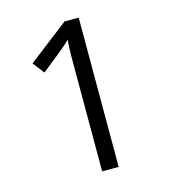

<svg xmlns="http://www.w3.org/2000/svg" viewBox="-107 -800 786 887"><g transform="rotate(-15 286.0 -357.0)"><path d="M351.1 0H272V-505.9Q272 -534.7 272.2 -555.4Q272.5 -576.2 273.2 -593.5Q273.9 -610.8 275.4 -628.9Q260.3 -613.3 247.1 -602.3Q233.9 -591.3 214.4 -575.2L132.8 -509.8L90.3 -564.9L283.7 -713.9H351.1Z"/></g></svg>

Font: Wonky
Style: Regular
Weight: 400
Designer: Monotype Design Team
Foundry: Monotype Imaging Inc.
Version: Version 3.000